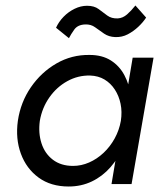

<svg xmlns="http://www.w3.org/2000/svg" viewBox="-20 -670 593 699"><path d="M539 -460 459 0H386L463 -460ZM45 -230Q55 -298 92.5 -352.5Q130 -407 185.5 -439Q241 -471 306 -470Q352 -470 383.5 -450Q415 -430 433 -396Q451 -362 456.5 -319.5Q462 -277 456 -230Q449 -181 430 -137.5Q411 -94 382 -61Q353 -28 314.5 -9.5Q276 9 230 9Q165 9 120.5 -23.5Q76 -56 56 -110.5Q36 -165 45 -230ZM125 -230Q119 -186 131 -148.5Q143 -111 172.5 -88.5Q202 -66 246 -66Q276 -66 304.5 -78.5Q333 -91 357 -113.5Q381 -136 397.5 -166Q414 -196 420 -230Q425 -263 419 -292Q413 -321 398 -344Q383 -367 360.5 -380.5Q338 -394 308 -395Q264 -396 225 -374.5Q186 -353 159.5 -315Q133 -277 125 -230ZM184 -569Q194 -591 211.5 -609Q229 -627 251.5 -638Q274 -649 297 -649Q323 -649 339 -637Q355 -625 370.5 -613.5Q386 -602 409 -603Q427 -604 442.5 -617.5Q458 -631 473 -650L512 -606Q501 -589 483.5 -572.5Q466 -556 445 -545Q424 -534 399 -535Q376 -536 359 -547.5Q342 -559 326.5 -570.5Q311 -582 290 -581Q263 -580 250.5 -562.5Q238 -545 231 -531Z"/></svg>

Font: Jost
Style: Italic
Weight: 400
Italic angle: -5°
Version: Version 3.710